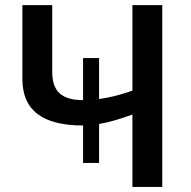

<svg xmlns="http://www.w3.org/2000/svg" viewBox="-20 -734 751 754"><path d="M306.2 -94.2V-241.2Q186.5 -241.2 127.2 -286.4Q67.9 -331.5 67.9 -423.8V-713.9H185.1V-451.2Q185.1 -393.6 214.4 -367.2Q243.7 -340.8 306.2 -340.8V-505.9H369.1V-345.2Q425.3 -352.1 500 -377.9V-713.9H617.2V0H500V-284.2Q421.9 -255.9 369.1 -247.1V-94.2Z"/></svg>

Font: Open Sans
Style: SemiBold
Weight: 600
Foundry: Ascender Corporation
Version: Version 1.10